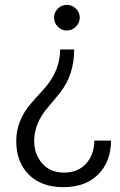

<svg xmlns="http://www.w3.org/2000/svg" viewBox="-20 -606 497 792"><path d="M369 -26H438Q438 60 385.5 113Q333 166 241.5 166Q150 166 98.5 114Q47 62 47 -24Q47 -110 110 -182Q137 -212 164 -242Q228 -315 228 -402H286Q286 -298 228 -224Q204 -194 180 -166Q121 -99 121 -24Q121 30 154 68Q187 106 244.5 106Q302 106 335.5 68.5Q369 31 369 -26ZM255.5 -586Q277 -586 293 -570.5Q309 -555 309 -533.5Q309 -512 293 -496Q277 -480 255.5 -480Q234 -480 218.5 -496Q203 -512 203 -533.5Q203 -555 218.5 -570.5Q234 -586 255.5 -586Z"/></svg>

Font: Fauna One
Style: Regular
Weight: 400
Version: Version 1.001